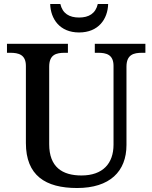

<svg xmlns="http://www.w3.org/2000/svg" viewBox="-20 -934 765 964"><path d="M377 -771C475 -771 521 -839 523 -914H471C460 -866 426 -846 377 -846C328 -846 294 -866 283 -914H232C234 -839 280 -771 377 -771ZM367 10C531 10 615 -73 615 -206V-599C615 -660 651 -669 694 -669H710V-714H456V-669H472C514 -669 550 -660 550 -603V-208C550 -114 497 -53 389 -53C293 -53 227 -95 227 -210V-599C227 -660 262 -669 306 -669H321V-714H15V-669H31C73 -669 110 -660 110 -603V-216C110 -53 208 10 367 10Z"/></svg>

Font: Noto Serif Telugu Medium
Style: Regular
Weight: 500
Designer: Jelle Bosma - Monotype Design Team
Foundry: Monotype Imaging Inc.
Version: Version 2.005